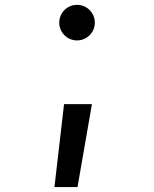

<svg xmlns="http://www.w3.org/2000/svg" viewBox="-20 -547 626 780"><path d="M201.2 212.9H294.9L353.5 -124H240.2ZM293 -382.8C333 -382.8 365.2 -415 365.2 -455.1C365.2 -495.1 333 -527.3 293 -527.3C252.9 -527.3 220.7 -495.1 220.7 -455.1C220.7 -415 252.9 -382.8 293 -382.8Z"/></svg>

Font: Cascadia Mono NF
Style: Regular
Weight: 400
Monospace: yes
Designer: Aaron Bell
Foundry: Saja Typeworks
Version: Version 2404.023